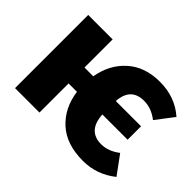

<svg xmlns="http://www.w3.org/2000/svg" viewBox="-120 -761 989 989"><g transform="rotate(45 375.0 -266.5)"><path d="M563 18Q442 18 373 -45.5Q304 -109 290 -212H229V0H51V-533H229V-328H293Q310 -428 378.5 -489.5Q447 -551 556 -551Q667 -551 744 -483L670 -386Q621 -424 568 -424Q472 -424 465 -320H649V-222H465Q472 -109 569 -109Q621 -109 670 -147L744 -46Q664 18 563 18Z"/></g></svg>

Font: Trujillo ExtraBold
Style: Regular
Weight: 800
Designer: Fira Sans original fonts by bBox Type GmbH, Carrois Corporate GbR, & Edenspiekermann AG / Changes by Cristiano Sobral
Foundry: Fira Sans original fonts by bBox Type GmbH, Carrois Corporate GbR, & Edenspiekermann AG / Changes by Cristiano Sobral
Version: Version 4.301;July 28, 2020;FontCreator 13.0.0.2655 64-bit